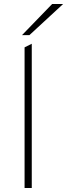

<svg xmlns="http://www.w3.org/2000/svg" viewBox="-20 -941 336 961"><path d="M103 0V-704L139 -722V0ZM90 -765 241 -921H296L127 -765Z"/></svg>

Font: Overpass Thin
Style: Regular
Weight: 250
Designer: Delve Withrington, Dave Bailey, Thomas Jockin
Foundry: Delve Fonts LLC
Version: Version 4.000